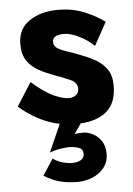

<svg xmlns="http://www.w3.org/2000/svg" viewBox="-53 -510 562 814"><g transform="rotate(-5 228.0 -103.0)"><path d="M82 -175Q138 -126 177 -109.5Q216 -93 237 -93Q256 -93 268.5 -102.5Q281 -112 281 -129Q281 -156 251.5 -169Q222 -182 183 -196Q150 -208 120.5 -224Q91 -240 72 -267Q53 -294 53 -339Q53 -403 102 -436.5Q151 -470 225 -470Q284 -470 333 -450.5Q382 -431 422 -402L368 -304Q341 -330 305 -348Q269 -366 241 -366Q192 -366 192 -336Q192 -318 208.5 -308Q225 -298 250.5 -290Q276 -282 305 -270Q338 -258 367 -241.5Q396 -225 414 -198.5Q432 -172 432 -130Q432 -57 391.5 -21.5Q351 14 279 18L249 61Q263 58 285 58Q305 58 326 68.5Q347 79 362 100.5Q377 122 377 155Q377 191 357 215.5Q337 240 307 252Q277 264 245 264Q203 264 170 255.5Q137 247 102 225L147 156Q166 170 188 176Q210 182 225 182Q251 182 265.5 173.5Q280 165 280 147Q280 127 261 120.5Q242 114 219 114Q211 114 187.5 117Q164 120 138 130L190 12Q141 2 98.5 -21Q56 -44 19 -76Z"/></g></svg>

Font: Jost*
Style: Bold
Weight: 700
Version: Version 3.7